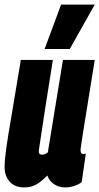

<svg xmlns="http://www.w3.org/2000/svg" viewBox="-25 -809 434 839"><path d="M82 10Q39 10 17 -15.5Q-5 -41 -5 -79Q-5 -110 3 -165.5Q11 -221 27 -313.5Q43 -406 66 -547H206Q186 -422 171 -326Q156 -230 145 -154Q142 -133 159 -133Q171 -133 184 -143L250 -547H389Q371 -434 359 -361Q347 -288 340.5 -246Q334 -204 331 -185Q328 -166 327.5 -160Q327 -154 327 -153Q327 -136 338 -136Q345 -136 350 -138L332 -13Q319 -3 299 3.5Q279 10 260 10Q231 10 210 -5Q189 -20 182 -42Q155 -15 133 -2.5Q111 10 82 10ZM170 -595 242 -789H389L280 -595Z"/></svg>

Font: Georama ExtraCondensed ExtraBold
Style: Italic
Weight: 800
Width: 2
Italic angle: -9°
Designer: Jean-Baptiste Levee
Foundry: Production Type
Version: Version 1.000